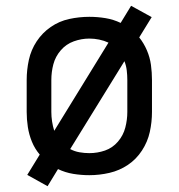

<svg xmlns="http://www.w3.org/2000/svg" viewBox="-20 -596 616 662"><path d="M144 46 180 -13Q205 -1 232.5 3.5Q260 8 288 8Q323 8 357.5 0Q392 -8 421 -27.5Q450 -47 469.5 -77Q489 -107 496.5 -141Q504 -175 504 -210V-320Q504 -346 500.5 -372Q497 -398 486.5 -422.5Q476 -447 460 -467L503 -537L432 -576L396 -517Q371 -529 343.5 -533.5Q316 -538 288 -538Q253 -538 218.5 -530.5Q184 -523 155 -503Q126 -483 106.5 -453.5Q87 -424 79.5 -389.5Q72 -355 72 -320V-210Q72 -184 76 -158Q80 -132 90 -107.5Q100 -83 117 -63L74 7ZM288 -68Q271 -68 254 -71Q237 -74 222 -82L409 -385Q415 -370 417 -353.5Q419 -337 419 -320V-210Q419 -183 412 -156Q405 -129 386.5 -107.5Q368 -86 342 -77Q316 -68 288 -68ZM167 -145Q162 -161 159.5 -177.5Q157 -194 157 -210V-320Q157 -348 164 -374.5Q171 -401 189.5 -422.5Q208 -444 234.5 -453.5Q261 -463 288 -463Q305 -463 322 -459.5Q339 -456 354 -449Z"/></svg>

Font: Iosevka Sparkle
Style: Regular
Weight: 400
Designer: Belleve Invis
Foundry: Belleve Invis
Version: Version 4.5.0; ttfautohint (v1.8.3)